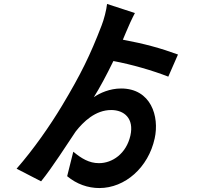

<svg xmlns="http://www.w3.org/2000/svg" viewBox="-20 -865 1040 972"><path d="M881 -589C794 -621 710 -644 602 -664L618 -702C627 -725 650 -775 663 -799L522 -845C519 -815 506 -765 494 -735C437 -587 390 -490 294 -330C234 -230 150 -109 64 -11L188 53C245 -17 319 -134 363 -199C402 -249 463 -308 543 -308C608 -308 660 -266 640 -178C619 -87 549 -39 481 -39C431 -39 392 -63 351 -97L320 27C368 67 425 87 483 87C613 87 731 -17 763 -164C788 -276 744 -417 593 -417C536 -417 485 -394 455 -373C484 -419 519 -484 554 -556C646 -539 753 -508 832 -477Z"/></svg>

Font: Noto Sans Mono CJK JP Bold
Style: Regular
Weight: 700
Designer: Ryoko NISHIZUKA (kana & ideographs); Paul D. Hunt (Latin, Greek & Cyrillic); Wenlong ZHANG (bopomofo); Sandoll Communica
Foundry: Adobe Systems Incorporated
Version: Version 1.004;PS 1.004;hotconv 1.0.82;makeotf.lib2.5.63406